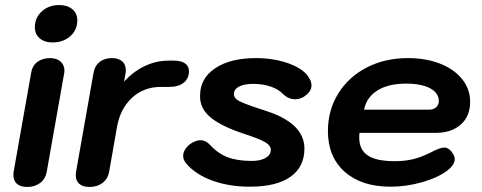

<svg xmlns="http://www.w3.org/2000/svg" viewBox="-20 -730 1909 760"><path d="M118 -622Q118 -660 145.5 -685Q173 -710 214 -710Q247 -710 266.5 -693.5Q286 -677 286 -650Q286 -611 258 -586.5Q230 -562 188 -562Q156 -562 137 -578.5Q118 -595 118 -622ZM33 -37Q33 -46 34 -50L103 -440Q107 -469 127.5 -484.5Q148 -500 178 -500Q205 -500 220 -486Q235 -472 235 -451Q235 -444 234 -440L165 -50Q160 -22 139 -6Q118 10 88 10Q61 10 47 -2.5Q33 -15 33 -37Z M280 -36Q280 -45 281 -50L350 -440Q354 -468 373.5 -484Q393 -500 423 -500Q449 -500 463.5 -487.5Q478 -475 478 -452Q478 -444 477 -440L471 -407Q509 -448 554 -469Q599 -490 647 -490H669Q697 -490 712.5 -479Q728 -468 728 -448Q728 -419 707 -402.5Q686 -386 651 -386H617Q549 -386 502.5 -343Q456 -300 443 -227L412 -50Q407 -22 386 -6Q365 10 335 10Q308 10 294 -2Q280 -14 280 -36Z M716 -84Q705 -98 705 -113Q705 -127 714 -140.5Q723 -154 739 -164Q758 -175 774 -175Q794 -175 812 -156Q843 -122 881.5 -107.5Q920 -93 977 -93Q1011 -93 1031.5 -105Q1052 -117 1052 -137Q1052 -154 1030 -167Q1008 -180 947 -200Q853 -231 811.5 -267Q770 -303 772 -352Q772 -420 832 -460Q892 -500 992 -500Q1067 -500 1126.5 -477.5Q1186 -455 1205 -419Q1213 -405 1213 -392Q1213 -366 1181 -346Q1165 -337 1148 -337Q1121 -337 1098 -360Q1080 -378 1049.5 -388Q1019 -398 982 -398Q947 -398 926.5 -387.5Q906 -377 906 -358Q906 -346 915 -338Q924 -330 949 -320Q974 -310 1033 -291Q1185 -242 1185 -142Q1185 -69 1129.5 -30Q1074 9 969 9Q886 9 819.5 -15.5Q753 -40 716 -84Z M1278 -211Q1278 -294 1319 -360Q1360 -426 1432 -463Q1504 -500 1595 -500Q1666 -500 1722 -478Q1778 -456 1809.5 -416.5Q1841 -377 1841 -327Q1841 -270 1804 -237Q1767 -204 1704 -204H1403Q1402 -197 1402 -185Q1402 -137 1436 -114.5Q1470 -92 1542 -92Q1583 -92 1615.5 -100Q1648 -108 1684 -126Q1721 -146 1739 -146Q1754 -146 1767 -130Q1780 -114 1780 -100Q1780 -78 1751 -55Q1714 -27 1651.5 -9Q1589 9 1526 9Q1411 9 1344.5 -50Q1278 -109 1278 -211ZM1680 -296Q1696 -296 1706.5 -305.5Q1717 -315 1717 -330Q1717 -362 1682.5 -380.5Q1648 -399 1588 -399Q1517 -399 1474 -372Q1431 -345 1421 -296Z"/></svg>

Font: Kodchasan
Style: Bold Italic
Weight: 700
Italic angle: -10°
Version: Version 1.000; ttfautohint (v1.6)